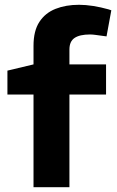

<svg xmlns="http://www.w3.org/2000/svg" viewBox="-20 -782 487 802"><path d="M120 0V-387H11V-487L120 -513V-591Q120 -653 144.5 -690.5Q169 -728 212 -745Q255 -762 310 -762Q338 -762 369.5 -757Q401 -752 433 -743L445 -739L425 -630L410 -632Q394 -634 380.5 -636Q367 -638 356 -638Q313 -638 291.5 -623.5Q270 -609 270 -575V-513H423V-387H270V0Z"/></svg>

Font: REM Medium SemiBold
Style: Regular
Weight: 600
Version: Version 1.005;gftools[0.9.28]